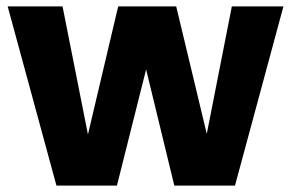

<svg xmlns="http://www.w3.org/2000/svg" viewBox="-20 -578 906 598"><path d="M348.1 -558.1H528.8L624 -161.1L702.1 -558.1H862.8L711.9 0H522.9L435.1 -361.8L344.2 0H155.8L3.9 -558.1H174.8L253.9 -159.2Z"/></svg>

Font: PoppinsZ
Style: Bold
Weight: 700
Designer: Ninad Kale (Devanagari), Jonny Pinhorn (Latin)
Foundry: Indian Type Foundry
Version: Version 3.002;FEAKit 1.0